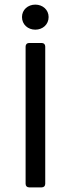

<svg xmlns="http://www.w3.org/2000/svg" viewBox="-20 -811 306 831"><path d="M75.2 -737.3C75.2 -705.1 100.6 -682.6 132.8 -682.6C165 -682.6 190.4 -705.1 190.4 -737.3C190.4 -768.6 165 -791 132.8 -791C100.6 -791 75.2 -768.6 75.2 -737.3ZM90.8 -609.4V-15.6C90.8 -5.9 96.7 0 106.4 0H160.2C169.9 0 175.8 -5.9 175.8 -15.6V-609.4C175.8 -619.1 169.9 -625 160.2 -625H106.4C96.7 -625 90.8 -619.1 90.8 -609.4Z"/></svg>

Font: Ed Sans Neue
Style: Regular
Weight: 400
Designer: Stephen Hutchings
Version: Version 1.004;PS 001.004;hotconv 1.0.88;makeotf.lib2.5.64775